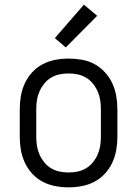

<svg xmlns="http://www.w3.org/2000/svg" viewBox="-20 -794 590 826"><path d="M275 12Q246 12 217.5 6.5Q189 1 164 -12Q139 -25 119 -46.5Q99 -68 87 -94Q75 -120 70 -148Q65 -176 65 -205V-325Q65 -354 70 -382Q75 -410 87 -436Q99 -462 119 -483.5Q139 -505 164 -518Q189 -531 217.5 -536.5Q246 -542 275 -542Q304 -542 332.5 -537Q361 -532 386 -518.5Q411 -505 431 -483.5Q451 -462 463 -436Q475 -410 480 -382Q485 -354 485 -325V-205Q485 -176 480 -148Q475 -120 463 -94Q451 -68 431 -46.5Q411 -25 386 -12Q361 1 332.5 6.5Q304 12 275 12ZM275 -52Q295 -52 314 -56Q333 -60 350 -70Q367 -80 379.5 -95.5Q392 -111 400 -129Q408 -147 411 -166Q414 -185 414 -205V-325Q414 -345 411 -364Q408 -383 400 -401Q392 -419 379.5 -434.5Q367 -450 350 -460Q333 -470 314 -474Q295 -478 275 -478Q255 -478 236 -474Q217 -470 200 -460Q183 -450 170.5 -434.5Q158 -419 150 -401Q142 -383 139 -364Q136 -345 136 -325V-205Q136 -185 139 -166Q142 -147 150 -129Q158 -111 170.5 -95.5Q183 -80 200 -70Q217 -60 236 -56Q255 -52 275 -52ZM263 -590 216 -630 341 -774 398 -726Z"/></svg>

Font: Lode
Style: Regular
Weight: 400
Monospace: yes
Designer: Belleve Invis
Foundry: Belleve Invis
Version: Version 29.2.0; ttfautohint (v1.8.3)